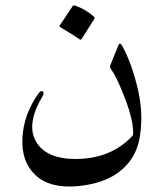

<svg xmlns="http://www.w3.org/2000/svg" viewBox="-20 -633 613 719"><path d="M438.5 -460Q473.6 -394.5 495.6 -302Q517.6 -209.5 503.9 -122.6Q496.6 -76.2 474.1 -41Q415.5 50.3 271.5 64Q167.5 73.7 113.3 23.2Q59.1 -27.3 64 -116.9Q68.8 -206.5 125.5 -284.7Q133.3 -295.4 140.1 -290.5Q147 -285.6 138.7 -271.5Q77.1 -167.5 115.2 -102.3Q153.3 -37.1 266.1 -37.6Q397.5 -39.1 477.1 -125.5Q478.5 -127.4 478.5 -133.8Q479.5 -180.7 450.2 -259Q420.9 -337.4 397 -372.1Q390.1 -381.8 393.1 -388.7L423.3 -463.4Q428.7 -477.1 438.5 -460ZM252.4 -610.4Q254.9 -614.3 260.7 -612.3Q300.3 -598.6 331.5 -570.8Q335.9 -566.9 333 -562L285.2 -486.3Q282.2 -481.9 275.1 -487.8Q268.1 -493.7 205.1 -531.7Q201.2 -534.2 203.6 -537.6Z"/></svg>

Font: Amiri Quran
Style: Regular
Weight: 400
Designer: Khaled Hosny
Version: Version 000.105